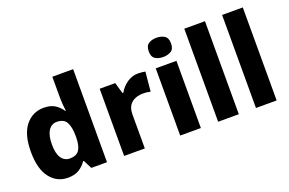

<svg xmlns="http://www.w3.org/2000/svg" viewBox="-98 -1116 2218 1474"><g transform="rotate(-20 1011.5 -379.0)"><path d="M246 10Q157 10 101 -62Q45 -134 45 -274Q45 -415 102.5 -487Q160 -559 252 -559Q309 -559 344 -536Q379 -513 401 -479H405Q402 -498 399.5 -532.5Q397 -567 397 -598V-760H567V0H439L403 -70H397Q376 -37 340 -13.5Q304 10 246 10ZM310 -124Q364 -124 386.5 -157Q409 -190 410 -257V-272Q410 -345 388.5 -384Q367 -423 308 -423Q266 -423 241 -384.5Q216 -346 216 -271Q216 -197 241.5 -160.5Q267 -124 310 -124Z M1023 -559Q1039 -559 1056 -557Q1073 -555 1082 -553L1067 -394Q1056 -397 1041.5 -399Q1027 -401 1003 -401Q975 -401 945.5 -390.5Q916 -380 896 -353Q876 -326 876 -275V0H707V-549H834L860 -459H868Q891 -501 932.5 -530Q974 -559 1023 -559Z M1250 -768Q1287 -768 1314 -751.5Q1341 -735 1341 -689Q1341 -644 1314 -627.5Q1287 -611 1250 -611Q1212 -611 1185.5 -627.5Q1159 -644 1159 -689Q1159 -735 1185.5 -751.5Q1212 -768 1250 -768ZM1334 -549V0H1165V-549Z M1644 0H1475V-760H1644Z M1953 0H1784V-760H1953Z"/></g></svg>

Font: Noto Sans Syriac ExtraBold
Style: Regular
Weight: 800
Designer: Patrick Giasson and the Monotype Design Team
Foundry: Monotype Imaging Inc.
Version: Version 3.000; ttfautohint (v1.8.4.7-5d5b)